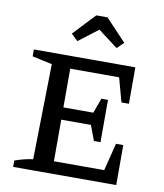

<svg xmlns="http://www.w3.org/2000/svg" viewBox="-96 -985 908 1064"><g transform="rotate(10 357.5 -453.5)"><path d="M590 -225H631V0H51V-36Q77 -45 102.5 -51.5Q128 -58 153 -61L163 -598L51 -622V-661H622V-456H580L543 -591H222L268 -637V-373H436L467 -457H504V-219H467L435 -304H268V-24L222 -70H551ZM422 -907 538 -784 501 -748 390 -832 280 -748 243 -784 359 -907Z"/></g></svg>

Font: Piazzolla Thin SemiBold
Style: Regular
Weight: 600
Version: Version 2.005